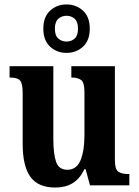

<svg xmlns="http://www.w3.org/2000/svg" viewBox="-20 -834 624 864"><path d="M229 10Q152 10 117 -38Q82 -86 82 -187V-416Q82 -459 70 -472Q58 -485 26 -485H23V-536H220V-210Q220 -141 232.5 -105.5Q245 -70 283 -70Q324 -70 342 -112Q360 -154 360 -225V-420Q360 -464 344.5 -474.5Q329 -485 304 -485H301V-536H497V-115Q497 -71 513 -61Q529 -51 554 -51H562V0H385L365 -73H360Q339 -29 306.5 -9.5Q274 10 229 10ZM279 -596Q236 -596 205.5 -624Q175 -652 175 -705Q175 -758 205.5 -786Q236 -814 279 -814Q323 -814 353.5 -786Q384 -758 384 -705Q384 -652 353.5 -624Q323 -596 279 -596ZM279 -647Q301 -647 316 -660.5Q331 -674 331 -705Q331 -736 316 -749.5Q301 -763 279 -763Q258 -763 242.5 -749.5Q227 -736 227 -705Q227 -674 242.5 -660.5Q258 -647 279 -647Z"/></svg>

Font: Noto Serif Lao Condensed
Style: Bold
Weight: 700
Width: 3
Designer: Monotype Design Team
Foundry: Monotype Imaging Inc.
Version: Version 2.003; ttfautohint (v1.8.4.7-5d5b)